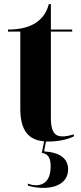

<svg xmlns="http://www.w3.org/2000/svg" viewBox="-20 -680 395 936"><path d="M215 10C277 10 320 -5 340 -15V-25C317 -18 299 -15 284 -15C245 -15 228 -41 228 -105V-526H332V-536H228V-660H218C207 -616 182 -584 145 -563C113 -545 71 -536 19 -536V-526H79V-148C79 -40 123 3 195 9L184 65C214 70 227 89 227 132C227 190 202 223 155 223C143 223 132 221 116 215V225C138 232 166 236 190 236C266 236 312 202 312 146C312 93 273 63 195 58L204 10C208 10 212 10 215 10Z"/></svg>

Font: Noto Serif Display ExtraCondensed ExtraBold
Style: Regular
Weight: 800
Width: 2
Designer: Monotype Design Team
Foundry: Monotype Imaging Inc.
Version: Version 2.009